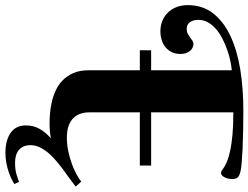

<svg xmlns="http://www.w3.org/2000/svg" viewBox="-128 -642 946 731"><g transform="rotate(90 345.5 -277.0)"><path d="M0 -518.1Q0 -575.2 31.5 -615.2Q63 -655.3 117.7 -680.9Q172.4 -706.5 245.1 -718.3Q317.9 -730 400.9 -730Q440.4 -730 478 -729.2Q515.6 -728.5 546.6 -727.1Q577.6 -725.6 600.1 -723.6Q622.6 -721.7 632.8 -719.2Q642.6 -716.8 648.4 -713.9Q654.3 -710.9 657.2 -707Q660.2 -703.1 661.1 -698Q662.1 -692.9 662.1 -686Q662.1 -680.2 660.6 -673.1Q659.2 -666 656.2 -659.9Q653.3 -653.8 648.9 -649.4Q644.5 -645 638.2 -645Q634.3 -645 629.6 -648.4Q625 -651.9 616.5 -657.2Q607.9 -662.6 593.5 -668.5Q579.1 -674.3 554.9 -679.7Q530.8 -685.1 494.9 -688.5Q459 -691.9 408.2 -691.9V-378.9H610.8V-335.9H408.2V-145Q408.2 -122.1 415 -105.7Q421.9 -89.4 434.6 -78.6Q447.3 -67.9 465.1 -63Q482.9 -58.1 504.9 -58.1Q529.8 -58.1 554.7 -63.2Q579.6 -68.4 601.8 -76.2Q624 -84 642.3 -93.8Q660.6 -103.5 671.9 -112.8L690.9 -91.8Q678.2 -81.5 661.9 -69.8Q645.5 -58.1 627.9 -45.2Q610.4 -32.2 593.3 -17.8Q576.2 -3.4 563 12.2Q549.8 27.8 541.5 44.9Q533.2 62 533.2 80.1Q533.2 108.9 550.8 124Q568.4 139.2 600.1 139.2Q625.5 139.2 644 133.8Q662.6 128.4 672.9 124L681.2 142.1Q673.3 147 661.4 152.8Q649.4 158.7 634 163.8Q618.7 168.9 600.6 172.4Q582.5 175.8 562 175.8Q514.6 175.8 486.3 156Q458 136.2 458 98.1Q458 68.8 471.2 45.7Q484.4 22.5 506.8 2.9Q493.2 5.4 479.2 6.6Q465.3 7.8 450.2 7.8Q433.6 7.8 412.4 6.1Q391.1 4.4 368.7 -0.7Q346.2 -5.9 324.5 -15.9Q302.7 -25.9 285.9 -42.5Q269 -59.1 258.5 -83.3Q248 -107.4 248 -141.1V-335.9H171.9V-378.9H248V-686Q232.4 -684.6 212.2 -680.4Q191.9 -676.3 170.7 -668.7Q149.4 -661.1 128.9 -650.9Q108.4 -640.6 92.3 -627Q76.2 -613.3 66.2 -596.4Q56.2 -579.6 56.2 -560.1Q56.2 -544.4 60.3 -535.2Q64.5 -525.9 69.8 -521.2Q75.2 -516.6 80.8 -515.4Q86.4 -514.2 88.9 -514.2Q101.1 -514.2 108.9 -518.3Q116.7 -522.5 123 -527.1Q129.4 -531.7 135 -535.9Q140.6 -540 147.9 -540Q153.8 -540 160.4 -537.4Q167 -534.7 172.6 -528.8Q178.2 -522.9 182.1 -513.4Q186 -503.9 186 -490.2Q186 -470.7 178.5 -456.3Q170.9 -441.9 158.9 -432.6Q147 -423.3 131.6 -418.7Q116.2 -414.1 101.1 -414.1Q77.6 -414.1 58.8 -422.1Q40 -430.2 26.9 -444.3Q13.7 -458.5 6.8 -477.3Q0 -496.1 0 -518.1Z"/></g></svg>

Font: Berkshire Swash
Style: Regular
Weight: 700
Designer: Astigmatic (AOETI)
Foundry: Astigmatic (AOETI)
Version: Version 1.000